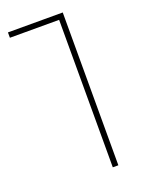

<svg xmlns="http://www.w3.org/2000/svg" viewBox="-137 -778 626 843"><g transform="rotate(-20 176.0 -357.0)"><path d="M240 0V-689H10V-714H266V0Z"/></g></svg>

Font: Noto Sans Georgian Condensed Thin
Style: Regular
Weight: 100
Width: 3
Designer: Monotype Design Team, Akaki Razmadze
Foundry: Google LLC
Version: Version 2.005; ttfautohint (v1.8.4.7-5d5b)